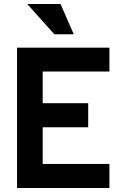

<svg xmlns="http://www.w3.org/2000/svg" viewBox="-20 -938 611 958"><path d="M282 -918 348 -767H251L116 -918ZM65 -700H526V-581H193V-423H420V-303H193V-120H526V0H65Z"/></svg>

Font: Haskoy Bold
Style: Regular
Weight: 700
Designer: Ertekin Erdin
Foundry: Ertekin Erdin
Version: Version 1.500; ttfautohint (v1.8.3)